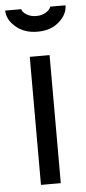

<svg xmlns="http://www.w3.org/2000/svg" viewBox="-62 -749 351 780"><g transform="rotate(-5 113.0 -359.0)"><path d="M235.9 -718.1Q235.9 -681.6 202 -651.4Q168.1 -621.2 114 -621.2Q59.9 -621.2 25 -651.4Q-10 -681.6 -10 -718.1H55.2Q57.3 -706.8 74.1 -695.9Q90.8 -685.1 114 -685.1Q137.3 -685.1 154.2 -695.9Q171.2 -706.8 173.3 -718.1ZM73 -522.2H153.8V0H73Z"/></g></svg>

Font: Puralecka Narrow
Style: Regular
Weight: 400
Designer: Hector Gatti, Marcela Romero, Pablo Cosgaya and Nicolas Silva
Version: Version 1.004;PS 001.004;hotconv 1.0.70;makeotf.lib2.5.58329